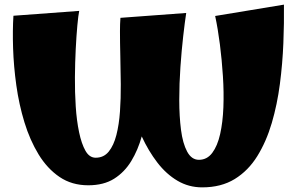

<svg xmlns="http://www.w3.org/2000/svg" viewBox="-20 -792 1281 829"><path d="M361 8Q290 8 237 -28Q184 -64 146.5 -125.5Q109 -187 85.5 -264Q62 -341 50.5 -423.5Q39 -506 36.5 -584Q34 -662 38 -724L322 -745Q318 -726 314 -682.5Q310 -639 307 -580.5Q304 -522 303.5 -458Q303 -394 307 -332.5Q311 -271 321.5 -221Q332 -171 349 -141Q366 -111 393 -111Q428 -111 449.5 -137.5Q471 -164 482.5 -209Q494 -254 498 -310.5Q502 -367 501.5 -428.5Q501 -490 499.5 -549.5Q498 -609 498 -658Q498 -689 500 -715L784 -736Q778 -697 771 -635.5Q764 -574 759 -502.5Q754 -431 754 -360.5Q754 -290 761.5 -231.5Q769 -173 788 -137.5Q807 -102 839 -102Q874 -102 896.5 -132Q919 -162 930.5 -213Q942 -264 944.5 -328.5Q947 -393 942.5 -463Q938 -533 929.5 -600Q921 -667 909 -723L1206 -772Q1207 -694 1203.5 -606Q1200 -518 1188.5 -429.5Q1177 -341 1153.5 -261Q1130 -181 1091 -118Q1052 -55 993.5 -19Q935 17 853 17Q795 17 746.5 -11.5Q698 -40 659.5 -90Q621 -140 592 -203Q576 -145 547 -97Q518 -49 473 -20.5Q428 8 361 8Z"/></svg>

Font: Marhey ExtraBold
Style: Regular
Weight: 800
Designer: Nur Syamsi & Bustanul Arifin
Foundry: Namelatype
Version: Version 1.000; ttfautohint (v1.8.4.7-5d5b)